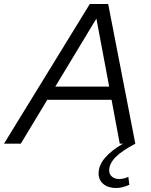

<svg xmlns="http://www.w3.org/2000/svg" viewBox="-69 -720 755 962"><path d="M-49 0 381 -700H473L609 0Q542 35 510 67.5Q478 100 478 134Q478 153 492 165Q506 177 528 177Q539 177 551.5 174Q564 171 574 166L579 206Q563 213 546.5 217.5Q530 222 513 222Q473 222 449 202Q425 182 425 149Q425 109 456 72Q487 35 547 0H531L490 -220H168L35 0ZM208 -286H478L414 -627Z"/></svg>

Font: Red Hat Display
Style: Italic
Weight: 400
Italic angle: -12°
Designer: Pentagram / MCKL
Foundry: Pentagram / MCKL
Version: Version 1.003; Red Hat Display Italic